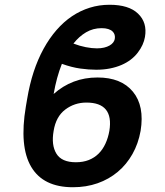

<svg xmlns="http://www.w3.org/2000/svg" viewBox="-20 -780 698 810"><path d="M89.1 -330.6 94.5 -362.2Q104.8 -424 122 -476.6Q139.2 -529.1 163.7 -573.9Q188.2 -618.6 218.4 -653.2Q248.6 -687.9 283.7 -711.5Q318.9 -735.1 358.7 -747.5Q398.4 -759.9 442.1 -759.9Q523.4 -759.9 562.1 -722.7Q601.9 -685 591.6 -624.3Q585.9 -590.2 561.4 -558.2Q549.4 -542.3 532.1 -528.9Q514.9 -515.6 492.7 -506Q470.5 -496.4 443.7 -491.1Q416.9 -485.8 385.7 -485.8Q354.4 -485.8 318.7 -490.8Q283 -495.7 241.1 -510.7Q218.4 -453.8 206.3 -383.5Q245 -418 291 -435.5Q337 -453.1 391.3 -453.1Q491.5 -453.1 540.8 -393.1Q590.2 -333.1 573.2 -228Q563.6 -174 538.7 -130Q513.8 -85.9 476.7 -54.9Q439.6 -23.8 391.7 -6.9Q343.8 9.9 287.6 9.9Q162.6 9.9 111.7 -76Q60.7 -161.9 89.1 -330.6ZM218 -131.7Q240.1 -95.5 300.1 -95.5Q330.6 -95.5 354.4 -104.9Q378.2 -114.3 395.8 -131.7Q413.4 -149.1 424.7 -173.7Q436.1 -198.2 441.4 -228Q460.6 -347.3 344.5 -347.3Q294.4 -347.3 255.3 -317.8Q215.9 -288 206.3 -228Q195.7 -168 218 -131.7ZM289.8 -596.2Q316.4 -585.9 342 -581Q367.5 -576 388.8 -576Q405.9 -576 419.2 -579.2Q432.5 -582.4 442.1 -587.9Q451.7 -593.4 457.2 -600.5Q462.7 -607.6 464.1 -615.1Q465.9 -624.6 463.6 -633Q461.3 -641.3 454.7 -647.5Q448.2 -653.8 436.6 -657.5Q425.1 -661.2 408.4 -661.2Q372.9 -661.2 343.2 -643.8Q313.6 -626.4 289.8 -596.2Z"/></svg>

Font: Inter P Semi Bold
Style: Italic
Weight: 600
Italic angle: 9.39999°
Designer: Rasmus Andersson
Foundry: rsms
Version: Version 3.018;git-588b23468